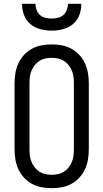

<svg xmlns="http://www.w3.org/2000/svg" viewBox="-20 -975 540 1003"><path d="M250 8Q223 8 196.5 3Q170 -2 147 -14.5Q124 -27 105.5 -47Q87 -67 76 -91Q65 -115 60.5 -141.5Q56 -168 56 -195V-540Q56 -567 60.5 -593.5Q65 -620 76 -644Q87 -668 105.5 -688Q124 -708 147 -720.5Q170 -733 196.5 -738Q223 -743 250 -743Q277 -743 303.5 -738Q330 -733 353 -720.5Q376 -708 394.5 -688Q413 -668 424 -644Q435 -620 439.5 -593.5Q444 -567 444 -540V-195Q444 -168 439.5 -141.5Q435 -115 424 -91Q413 -67 394.5 -47Q376 -27 353 -14.5Q330 -2 303.5 3Q277 8 250 8ZM250 -62Q267 -62 283.5 -65.5Q300 -69 314 -78Q328 -87 338.5 -100.5Q349 -114 355.5 -129.5Q362 -145 364 -161.5Q366 -178 366 -195V-540Q366 -557 364 -573.5Q362 -590 355.5 -605.5Q349 -621 338.5 -634.5Q328 -648 314 -657Q300 -666 283.5 -669.5Q267 -673 250 -673Q233 -673 216.5 -669.5Q200 -666 186 -657Q172 -648 161.5 -634.5Q151 -621 144.5 -605.5Q138 -590 136 -573.5Q134 -557 134 -540V-195Q134 -178 136 -161.5Q138 -145 144.5 -129.5Q151 -114 161.5 -100.5Q172 -87 186 -78Q200 -69 216.5 -65.5Q233 -62 250 -62ZM250 -815Q220 -815 191 -822.5Q162 -830 139 -849Q116 -868 105.5 -896.5Q95 -925 95 -955H165Q165 -939 171 -923Q177 -907 189 -896.5Q201 -886 217.5 -882Q234 -878 250 -878Q266 -878 282.5 -882Q299 -886 311 -896.5Q323 -907 329 -923Q335 -939 335 -955H405Q405 -925 394.5 -896.5Q384 -868 361 -849Q338 -830 309 -822.5Q280 -815 250 -815Z"/></svg>

Font: Iosevka srxl
Style: Regular
Weight: 400
Monospace: yes
Designer: Belleve Invis
Foundry: Belleve Invis
Version: Version 33.0.1; ttfautohint (v1.8.3)